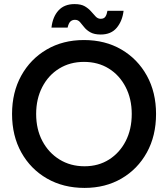

<svg xmlns="http://www.w3.org/2000/svg" viewBox="-20 -908 823 940"><path d="M394 12Q290 12 210 -34Q130 -80 84.5 -161.5Q39 -243 39 -350Q39 -456 84 -537.5Q129 -619 208.5 -665.5Q288 -712 391 -712Q495 -712 574.5 -665.5Q654 -619 699 -537.5Q744 -456 744 -350Q744 -243 699 -161.5Q654 -80 575 -34Q496 12 394 12ZM394 -94Q462 -94 514 -127Q566 -160 595.5 -217.5Q625 -275 625 -350Q625 -424 595 -482Q565 -540 512.5 -572.5Q460 -605 391 -605Q323 -605 270 -572.5Q217 -540 187 -482Q157 -424 157 -350Q157 -275 187.5 -217.5Q218 -160 271.5 -127Q325 -94 394 -94ZM473 -739Q442 -739 423 -749.5Q404 -760 392.5 -774.5Q381 -789 371.5 -800Q362 -811 347 -811Q334 -811 325 -803Q316 -795 311 -773H232Q238 -826 266.5 -857Q295 -888 345 -888Q377 -888 395.5 -877Q414 -866 426 -852Q438 -838 448.5 -827Q459 -816 473 -816Q489 -816 496 -826.5Q503 -837 506 -855H585Q579 -805 551.5 -772Q524 -739 473 -739Z"/></svg>

Font: Figtree SemiBold
Style: Regular
Weight: 600
Designer: Erik Kennedy
Foundry: Erik Kennedy
Version: Version 2.001; ttfautohint (v1.8.4.7-5d5b);gftools[0.9.27]